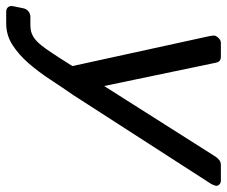

<svg xmlns="http://www.w3.org/2000/svg" viewBox="-104 -482 750 635"><g transform="rotate(90 271.5 -165.0)"><path d="M-25 167 -18 133Q-16 123 -8 116.5Q0 110 10 110H37Q54 110 66.5 105Q79 100 91 88.5Q103 77 116 58.5Q129 40 147 12L173 -29L74 -482Q71 -497 73 -502Q76 -509 82.5 -514.5Q89 -520 97 -520H141Q152 -520 156.5 -515Q161 -510 162 -503L239 -134L473 -503Q479 -511 485 -515.5Q491 -520 502 -520H552Q560 -520 565.5 -514Q571 -508 568 -500Q567 -498 565.5 -493.5Q564 -489 559 -482L269 -32Q244 4 218.5 43Q193 82 164.5 115Q136 148 103.5 169Q71 190 32 190H-6Q-17 190 -22 183.5Q-27 177 -25 167Z"/></g></svg>

Font: SVN-Rubik
Style: Italic
Weight: 400
Italic angle: -12°
Designer: Hubert and Fischer
Foundry: Hubert & Fischer
Version: Version 2.101; ttfautohint (v1.8.3)